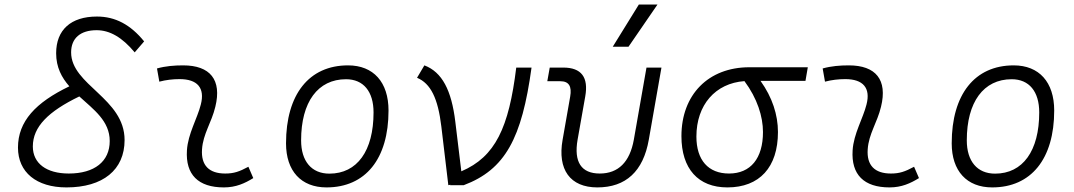

<svg xmlns="http://www.w3.org/2000/svg" viewBox="-20 -815 4728 845"><path d="M272.5 9.8C433.1 9.8 528.3 -67.4 528.3 -198.7C528.3 -382.8 293 -440.4 293 -584.5C293 -646.5 333.5 -682.1 405.3 -682.1C462.9 -682.1 517.6 -650.9 572.8 -584.5L614.3 -632.8C554.2 -707 486.8 -742.2 406.7 -742.2C292 -742.2 227.1 -683.6 227.1 -580.6C227.1 -518.6 251.5 -473.6 285.2 -435.1C136.7 -363.8 59.1 -280.8 59.1 -165.5C59.1 -57.1 140.1 9.8 272.5 9.8ZM329.1 -390.6C392.6 -332.5 462.9 -282.7 462.9 -194.3C462.9 -104.5 396 -51.3 282.7 -51.3C184.1 -51.3 124.5 -96.2 124.5 -170.4C124.5 -257.3 192.9 -324.7 329.1 -390.6Z M1073.2 -81.1C1033.2 -59.6 1009.3 -51.3 971.2 -51.3C899.9 -51.3 864.3 -87.4 869.1 -157.7C873.5 -225.6 911.1 -275.4 927.7 -345.2C957 -463.9 904.8 -527.3 786.1 -527.3C747.6 -527.3 709 -524.4 670.9 -513.7L681.2 -455.6C710.9 -463.4 740.7 -466.8 770.5 -466.8C848.6 -466.8 882.8 -428.2 863.8 -355C848.6 -293.9 807.1 -226.1 802.7 -153.3C795.9 -46.4 852.5 9.8 965.3 9.8C1018.6 9.8 1057.6 -8.3 1094.7 -31.2Z M1417 9.8C1588.4 9.8 1689.9 -115.7 1689.9 -328.6C1689.9 -453.6 1623.5 -527.3 1511.7 -527.3C1340.3 -527.3 1238.8 -399.9 1238.8 -184.1C1238.8 -62.5 1305.2 9.8 1417 9.8ZM1429.7 -50.8C1351.1 -50.8 1305.2 -105.5 1305.2 -197.3C1305.2 -366.2 1378.9 -466.3 1502.9 -466.3C1579.6 -466.3 1624 -412.1 1624 -320.3C1624 -150.9 1551.8 -50.8 1429.7 -50.8Z M1953.1 0 1962.4 -2 1960.9 0H2021C2203.6 -68.8 2276.9 -206.5 2319.3 -517.6H2252C2219.7 -253.4 2160.2 -125 2010.3 -61L1983.9 -278.8C1967.3 -417.5 1925.8 -498 1847.7 -527.3L1815.4 -472.7C1875.5 -447.8 1907.7 -381.8 1922.4 -257.8Z M2608.9 9.8C2734.4 9.8 2811 -61 2835.4 -200.2L2891.1 -517.6H2825.2L2769.5 -200.2C2752 -102.1 2701.2 -51.3 2619.6 -51.3C2538.1 -51.3 2504.9 -102.1 2522 -200.2L2555.7 -390.6C2570.8 -475.1 2538.6 -517.6 2459 -517.6H2399.4L2388.7 -457.5H2446.3C2483.4 -457.5 2497.6 -435.5 2489.3 -389.2L2456.1 -200.2C2432.6 -68.4 2489.3 9.8 2608.9 9.8ZM2676.8 -609.4H2746.1L2873.5 -794.9H2791.5Z M3181.2 9.8C3322.8 9.8 3403.8 -79.1 3403.8 -233.9C3403.8 -309.6 3378.9 -386.7 3327.1 -459H3524.9L3535.2 -519H3277.8C3097.7 -519 2979 -398.4 2979 -215.8C2979 -72.3 3052.7 9.8 3181.2 9.8ZM3256.3 -458C3313 -381.8 3337.9 -301.8 3337.9 -233.9C3337.9 -117.7 3283.2 -51.3 3188.5 -51.3C3097.2 -51.3 3044.9 -110.4 3044.9 -213.9C3044.9 -353.5 3128.4 -448.7 3256.3 -458Z M4002.9 -81.1C3962.9 -59.6 3939 -51.3 3900.9 -51.3C3829.6 -51.3 3793.9 -87.4 3798.8 -157.7C3803.2 -225.6 3840.8 -275.4 3857.4 -345.2C3886.7 -463.9 3834.5 -527.3 3715.8 -527.3C3677.2 -527.3 3638.7 -524.4 3600.6 -513.7L3610.8 -455.6C3640.6 -463.4 3670.4 -466.8 3700.2 -466.8C3778.3 -466.8 3812.5 -428.2 3793.5 -355C3778.3 -293.9 3736.8 -226.1 3732.4 -153.3C3725.6 -46.4 3782.2 9.8 3895 9.8C3948.2 9.8 3987.3 -8.3 4024.4 -31.2Z M4346.7 9.8C4518.1 9.8 4619.6 -115.7 4619.6 -328.6C4619.6 -453.6 4553.2 -527.3 4441.4 -527.3C4270 -527.3 4168.5 -399.9 4168.5 -184.1C4168.5 -62.5 4234.9 9.8 4346.7 9.8ZM4359.4 -50.8C4280.8 -50.8 4234.9 -105.5 4234.9 -197.3C4234.9 -366.2 4308.6 -466.3 4432.6 -466.3C4509.3 -466.3 4553.7 -412.1 4553.7 -320.3C4553.7 -150.9 4481.4 -50.8 4359.4 -50.8Z"/></svg>

Font: Cascadia Code NF Light
Style: Italic
Weight: 300
Italic angle: -10°
Monospace: yes
Designer: Aaron Bell
Foundry: Saja Typeworks
Version: Version 2404.023